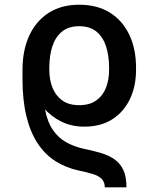

<svg xmlns="http://www.w3.org/2000/svg" viewBox="-20 -573 681 825"><path d="M523.4 231.9H430.2Q430.2 209 417 195.8Q403.8 182.6 378.9 174.8Q354 167 318.4 159.7Q263.2 147.9 218.5 119.6Q173.8 91.3 142.1 43.5Q110.4 -4.4 93.5 -73.2Q76.7 -142.1 76.7 -233.4V-272.5L169.4 -265.6V-227.5Q164.1 -152.3 174.1 -100.3Q184.1 -48.3 207 -14.9Q230 18.6 263.4 37.6Q296.9 56.6 338.4 65.9Q379.4 74.2 413.1 84.2Q446.8 94.2 471.4 111.3Q496.1 128.4 509.8 157Q523.4 185.5 523.4 231.9ZM342.3 -28.8Q288.1 -28.8 244.1 -50.3Q200.2 -71.8 167.2 -109.6Q134.3 -147.5 111.8 -195.8Q105.5 -210.9 97.2 -221.9Q88.9 -232.9 82.8 -242.9Q76.7 -252.9 76.7 -263.2V-272.9Q76.7 -356 105.2 -418.9Q133.8 -481.9 188.5 -517.3Q243.2 -552.7 320.3 -552.7Q397.9 -552.7 452.4 -518.6Q506.8 -484.4 535.6 -423.6Q564.5 -362.8 564.5 -283.2V-271.5Q564.5 -202.6 538.3 -147.5Q512.2 -92.3 462.6 -60.5Q413.1 -28.8 342.3 -28.8ZM320.3 -121.1Q366.2 -121.1 394.5 -142.1Q422.9 -163.1 435.8 -197.3Q448.7 -231.4 448.7 -271.5V-283.2Q448.7 -332.5 436 -372.8Q423.3 -413.1 395 -436.8Q366.7 -460.4 320.3 -460.4Q274.4 -460.4 246.1 -437Q217.8 -413.6 204.8 -373.5Q191.9 -333.5 191.9 -283.2V-271.5Q191.9 -231.4 205.1 -197.3Q218.3 -163.1 246.6 -142.1Q274.9 -121.1 320.3 -121.1Z"/></svg>

Font: Inter 17pt Medium
Style: Regular
Weight: 500
Version: Version 4.001;git-66647c0bb